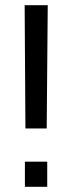

<svg xmlns="http://www.w3.org/2000/svg" viewBox="-20 -720 279 740"><path d="M78 -225 75 -700H164L160 -225ZM76 0V-97H162V0Z"/></svg>

Font: SUSE Thin
Style: Regular
Weight: 400
Version: Version 1.000